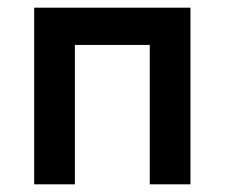

<svg xmlns="http://www.w3.org/2000/svg" viewBox="-20 -480 585 500"><path d="M476 -460H69V0H175V-363H370V0H476Z"/></svg>

Font: Jost Medium
Style: Regular
Weight: 500
Version: Version 3.710